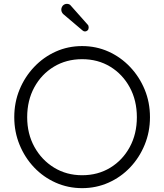

<svg xmlns="http://www.w3.org/2000/svg" viewBox="-20 -964 852 996"><path d="M407 -807 308 -891Q298 -901 298 -914Q298 -925 306 -935Q315 -944 327 -944Q341 -944 348 -934L435 -836Q440 -831 440 -822Q440 -812 435 -807Q429 -801 421 -801Q413 -801 407 -807ZM406 12Q333 12 269 -16.5Q205 -45 157 -95.5Q109 -146 81.5 -213Q54 -280 54 -356Q54 -433 81.5 -499.5Q109 -566 157.5 -617Q206 -668 269.5 -696.5Q333 -725 406 -725Q479 -725 542.5 -696.5Q606 -668 654.5 -617Q703 -566 730.5 -499.5Q758 -433 758 -356Q758 -280 730.5 -213Q703 -146 655 -95.5Q607 -45 543 -16.5Q479 12 406 12ZM406 -55Q488 -55 552 -94Q616 -133 653 -201Q690 -269 690 -356Q690 -443 653 -511Q616 -579 552 -618Q488 -657 406 -657Q324 -657 259.5 -618Q195 -579 158 -511Q121 -443 121 -356Q121 -270 158.5 -202Q196 -134 260.5 -94.5Q325 -55 406 -55Z"/></svg>

Font: Kiwi Maru Light
Style: Regular
Weight: 300
Designer: Hiroki-Chan
Version: Version 1.100